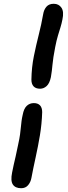

<svg xmlns="http://www.w3.org/2000/svg" viewBox="-20 -834 359 1015"><path d="M92 161Q61 161 48 141.5Q35 122 44 78Q48 57 52.5 37Q57 17 63 -8.5Q69 -34 76 -70Q83 -101 86 -123.5Q89 -146 90.5 -163Q92 -180 94 -195Q96 -210 100 -227Q106 -260 121.5 -274.5Q137 -289 159 -289Q180 -289 191.5 -277Q203 -265 203 -241Q201 -178 191 -118.5Q181 -59 168.5 -2.5Q156 54 146 107Q142 129 128.5 145Q115 161 92 161ZM192 -365Q169 -365 157.5 -377.5Q146 -390 146 -413Q147 -478 159 -537Q171 -596 185 -651Q199 -706 208 -758Q212 -783 225.5 -798.5Q239 -814 264 -814Q291 -814 305 -793Q319 -772 310 -731Q306 -710 300 -690.5Q294 -671 286.5 -646.5Q279 -622 272 -586Q266 -555 262.5 -532.5Q259 -510 257.5 -492.5Q256 -475 254 -459.5Q252 -444 249 -426Q242 -393 226.5 -379Q211 -365 192 -365Z"/></svg>

Font: Shantell Sans Light Medium
Style: Italic
Weight: 500
Italic angle: -11°
Version: Version 1.011;[c5ecc13dd]